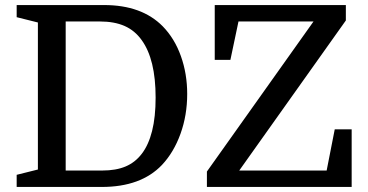

<svg xmlns="http://www.w3.org/2000/svg" viewBox="-20 -740 1456 760"><path d="M240 -65H385Q439 -65 477 -81Q515 -97 541 -131Q568 -166 582 -221.5Q596 -277 596 -354Q596 -505 541 -581Q514 -619 473.5 -637Q433 -655 375 -655H240ZM46 -720H392Q541 -720 624 -636Q671 -588 696 -518Q721 -448 721 -368Q721 -284 694.5 -210.5Q668 -137 621 -87Q538 0 383 0H46V-48L130 -69V-651L46 -672ZM1273 -65 1305 -228H1372V0H799V-61L1221 -655H924L892 -503H830V-720H1349V-659L927 -65Z"/></svg>

Font: Domine Medium
Style: Regular
Weight: 500
Designer: Pablo Impallari, Rodrigo Fuenzalida, Brenda Gallo
Foundry: Pablo Impallari, Rodrigo Fuenzalida, Brenda Gallo
Version: Version 2.000